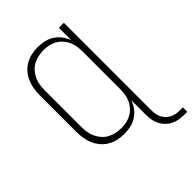

<svg xmlns="http://www.w3.org/2000/svg" viewBox="-260 -867 1175 1175"><g transform="rotate(-45 327.0 -279.5)"><path d="M628 184Q606 184 584 180.5Q562 177 542 167Q522 157 506 141Q490 125 480 105.5Q470 86 466 64Q462 42 462 20V-107Q452 -80 435 -57.5Q418 -35 394 -19.5Q370 -4 342 2Q314 8 286 8Q258 8 230.5 2Q203 -4 179 -18Q155 -32 136.5 -53.5Q118 -75 107 -100.5Q96 -126 91.5 -154Q87 -182 87 -210V-525Q87 -553 91.5 -581Q96 -609 107 -634.5Q118 -660 136.5 -681.5Q155 -703 179 -717Q203 -731 230.5 -737Q258 -743 286 -743Q314 -743 342 -737Q370 -731 394 -715.5Q418 -700 435 -677.5Q452 -655 462 -628V-735H505V20Q505 37 507.5 53.5Q510 70 517.5 85Q525 100 536.5 112Q548 124 563 132Q578 140 594.5 143Q611 146 628 146H654V184ZM299 -30Q322 -30 345 -35Q368 -40 387.5 -51.5Q407 -63 422.5 -81Q438 -99 447 -120Q456 -141 459 -164Q462 -187 462 -210V-525Q462 -548 459 -571Q456 -594 447 -615Q438 -636 422.5 -654Q407 -672 387.5 -683.5Q368 -695 345 -700Q322 -705 299 -705Q276 -705 252.5 -700Q229 -695 208.5 -684Q188 -673 172.5 -655Q157 -637 147 -616Q137 -595 133.5 -571.5Q130 -548 130 -525V-210Q130 -187 133.5 -163.5Q137 -140 147 -119Q157 -98 172.5 -80Q188 -62 208.5 -51Q229 -40 252.5 -35Q276 -30 299 -30Z"/></g></svg>

Font: Iosevka SS04 XLt Ex
Style: Regular
Weight: 200
Width: 7
Monospace: yes
Designer: Belleve Invis
Foundry: Belleve Invis
Version: Version 19.0.0; ttfautohint (v1.8.4)